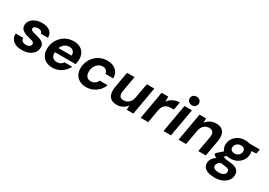

<svg xmlns="http://www.w3.org/2000/svg" viewBox="17 -1744 4194 2997"><g transform="rotate(30 2114.0 -246.0)"><path d="M231 12Q160 12 112.5 -11Q65 -34 42 -74.5Q19 -115 24 -165H158Q157 -143 167 -126Q177 -109 197.5 -99.5Q218 -90 247 -90Q274 -90 293 -98Q312 -106 322.5 -120Q333 -134 334 -151Q335 -168 324 -178.5Q313 -189 293.5 -196Q274 -203 247 -208Q213 -216 181.5 -227Q150 -238 125.5 -254Q101 -270 87 -293Q73 -316 75 -349Q76 -397 105.5 -434Q135 -471 186 -492.5Q237 -514 302 -514Q394 -514 444.5 -472Q495 -430 492 -358H364Q362 -383 341.5 -397Q321 -411 286 -411Q252 -411 230 -397Q208 -383 208 -361Q207 -347 218 -337Q229 -327 250 -319.5Q271 -312 302 -306Q340 -297 372 -286Q404 -275 427 -259.5Q450 -244 461.5 -221.5Q473 -199 471 -166Q469 -111 437.5 -71Q406 -31 352.5 -9.5Q299 12 231 12Z M782 12Q713 12 663.5 -15.5Q614 -43 588 -93.5Q562 -144 565 -211Q567 -274 590.5 -328.5Q614 -383 655 -425Q696 -467 751.5 -490.5Q807 -514 874 -514Q942 -514 990 -487Q1038 -460 1062 -412Q1086 -364 1084 -303Q1083 -281 1079 -258.5Q1075 -236 1070 -218H661L675 -301H950Q953 -334 942 -357Q931 -380 908.5 -392.5Q886 -405 856 -405Q821 -405 789.5 -389Q758 -373 735.5 -341.5Q713 -310 705 -262L700 -233Q693 -193 702.5 -163Q712 -133 737 -115.5Q762 -98 800 -98Q837 -98 864.5 -114Q892 -130 909 -156H1046Q1024 -108 984 -70Q944 -32 892.5 -10Q841 12 782 12Z M1387 12Q1319 12 1268.5 -16.5Q1218 -45 1192 -95.5Q1166 -146 1169 -213Q1171 -276 1195.5 -331Q1220 -386 1262 -427Q1304 -468 1359 -491Q1414 -514 1479 -514Q1576 -514 1634 -462Q1692 -410 1692 -319H1550Q1548 -357 1523 -378Q1498 -399 1459 -399Q1418 -399 1384.5 -376Q1351 -353 1330.5 -314Q1310 -275 1308 -224Q1307 -196 1313.5 -173.5Q1320 -151 1332.5 -135.5Q1345 -120 1364 -111.5Q1383 -103 1406 -103Q1433 -103 1456.5 -112.5Q1480 -122 1498.5 -140Q1517 -158 1526 -183H1669Q1648 -125 1606 -81Q1564 -37 1508 -12.5Q1452 12 1387 12Z M1941 12Q1876 12 1837.5 -16Q1799 -44 1786 -94.5Q1773 -145 1784 -213L1835 -502H1970L1921 -226Q1912 -166 1929.5 -134Q1947 -102 2002 -102Q2036 -102 2065 -117.5Q2094 -133 2115 -162Q2136 -191 2143 -233L2191 -502H2326L2238 0H2119L2121 -80Q2091 -38 2045 -13Q1999 12 1941 12Z M2370 0 2458 -502H2578L2576 -412Q2600 -444 2631 -466.5Q2662 -489 2700 -501.5Q2738 -514 2780 -514L2755 -371H2711Q2680 -371 2653.5 -364.5Q2627 -358 2605.5 -342.5Q2584 -327 2569 -301.5Q2554 -276 2547 -236L2505 0Z M2782 0 2870 -502H3005L2917 0ZM2964 -569Q2927 -569 2903.5 -591.5Q2880 -614 2880 -646Q2880 -680 2903.5 -702Q2927 -724 2964 -724Q3000 -724 3023.5 -702Q3047 -680 3047 -646Q3047 -614 3023.5 -591.5Q3000 -569 2964 -569Z M3053 0 3141 -502H3260L3258 -423Q3288 -464 3334.5 -489Q3381 -514 3439 -514Q3504 -514 3542 -486.5Q3580 -459 3593.5 -408.5Q3607 -358 3595 -288L3544 0H3409L3458 -276Q3468 -335 3449 -367.5Q3430 -400 3375 -400Q3342 -400 3313 -384.5Q3284 -369 3264 -340Q3244 -311 3236 -269L3188 0Z M3832 232Q3765 232 3716.5 216Q3668 200 3642 168Q3616 136 3618 89Q3619 48 3642 13.5Q3665 -21 3706 -48Q3747 -75 3803 -95L3842 -28Q3791 -12 3768 13Q3745 38 3744 65Q3743 86 3756 101Q3769 116 3793 123Q3817 130 3848 130Q3898 130 3932 110.5Q3966 91 3967 54Q3968 30 3951.5 14Q3935 -2 3883 -6Q3837 -9 3800 -16.5Q3763 -24 3734.5 -34.5Q3706 -45 3686 -58Q3666 -71 3654 -85L3658 -108L3784 -220L3873 -189L3727 -66L3777 -135Q3788 -127 3799 -121.5Q3810 -116 3825.5 -111Q3841 -106 3864 -102.5Q3887 -99 3920 -96Q3983 -91 4021.5 -73.5Q4060 -56 4077 -27Q4094 2 4092 42Q4090 97 4057 140Q4024 183 3966 207.5Q3908 232 3832 232ZM3897 -148Q3840 -148 3800.5 -168.5Q3761 -189 3741.5 -224.5Q3722 -260 3724 -305Q3726 -363 3757.5 -410.5Q3789 -458 3842.5 -486Q3896 -514 3962 -514Q4019 -514 4058.5 -493Q4098 -472 4117 -437Q4136 -402 4134 -358Q4132 -299 4100.5 -251.5Q4069 -204 4016 -176Q3963 -148 3897 -148ZM3915 -250Q3959 -250 3988 -276Q4017 -302 4018 -344Q4020 -377 3999.5 -394Q3979 -411 3944 -411Q3900 -411 3870.5 -385Q3841 -359 3839 -317Q3837 -285 3858.5 -267.5Q3880 -250 3915 -250ZM4027 -407 4020 -502H4228L4213 -421Z"/></g></svg>

Font: DM Sans 16pt
Style: Bold Italic
Weight: 700
Italic angle: -10°
Version: Version 4.004;gftools[0.9.30]